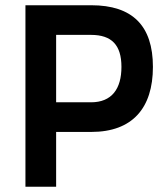

<svg xmlns="http://www.w3.org/2000/svg" viewBox="-20 -712 637 732"><path d="M328 -209C485 -209 563 -300 563 -457C563 -614 485 -692 328 -692H77V0H194V-209ZM194 -322V-579H327C406 -579 443 -540 443 -457C443 -373 406 -322 327 -322Z"/></svg>

Font: TitilliumText22L
Style: 800 wt
Weight: 800
Designer: Campivisivi
Foundry: Campivisivi
Version: 1.000